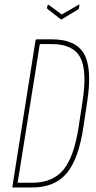

<svg xmlns="http://www.w3.org/2000/svg" viewBox="-20 -829 424 849"><path d="M38 0Q34 0 35 -5L137 -650Q139 -655 143 -655H210Q315 -655 351.5 -591Q388 -527 366 -382L349 -269Q328 -126 275 -63Q222 0 123 0ZM58 -21H123Q213 -21 260.5 -78.5Q308 -136 328 -270L345 -381Q366 -517 334.5 -575.5Q303 -634 209 -634H156ZM326 -807Q333 -812 331 -805L329 -792Q328 -789 327.5 -788.5Q327 -788 323 -786L254 -744Q251 -742 248 -744L192 -788Q187 -791 188 -795L190 -804Q191 -810 196 -807L253 -765Z"/></svg>

Font: Sofia Sans Extra Condensed Thin
Style: Italic
Weight: 250
Italic angle: -9°
Version: Version 4.100